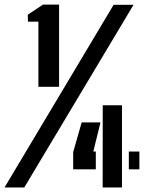

<svg xmlns="http://www.w3.org/2000/svg" viewBox="-101 -821 651 841"><path d="M67.2 -440.7V-726H21.6L20.6 -756.6L87.2 -800.7H157.8V-440.7ZM-81.1 0 396.7 -800H484L5.4 0ZM219.5 -79.2V-154.4L256.7 -285H339.2L307.7 -157.2H318.7V-79.2ZM348.7 0 349 -360H433.3V0ZM463.3 -79.2V-157.2H509.5V-79.2Z"/></svg>

Font: Big Shoulders Stencil Thin
Style: Regular
Weight: 100
Designer: Patric King
Foundry: XO Type Co
Version: Version 2.001